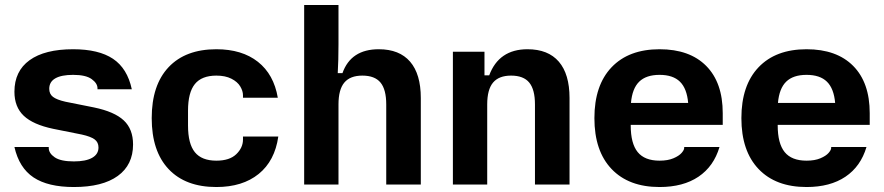

<svg xmlns="http://www.w3.org/2000/svg" viewBox="-20 -742 3554 772"><path d="M38 -151H176V-147Q176 -126 200 -109.5Q224 -93 277 -93Q325 -93 350.5 -107.5Q376 -122 376 -149Q376 -170 360.5 -181.5Q345 -193 309 -201L194 -224Q113 -241 75.5 -276.5Q38 -312 38 -373Q38 -456 99 -500Q160 -544 274 -544Q377 -544 434.5 -505.5Q492 -467 510 -383H372V-387Q372 -407 348.5 -424Q325 -441 274 -441Q227 -441 202.5 -427Q178 -413 178 -385Q178 -364 193 -352.5Q208 -341 243 -333L358 -310Q440 -293 477.5 -258Q515 -223 515 -161Q515 -79 453.5 -34.5Q392 10 277 10Q173 10 115 -28.5Q57 -67 38 -151Z M590 -267Q590 -400 658 -472Q726 -544 850 -544Q953 -544 1017 -493.5Q1081 -443 1097 -349H957V-359Q957 -376 946 -394.5Q935 -413 910.5 -425.5Q886 -438 850 -438Q791 -438 763.5 -404Q736 -370 736 -297V-237Q736 -164 763.5 -130Q791 -96 850 -96Q903 -96 930 -122Q957 -148 957 -181V-193H1099Q1085 -95 1020 -42.5Q955 10 850 10Q726 10 658 -62Q590 -134 590 -267Z M1203 -722H1341V-563Q1341 -500 1338 -448H1357Q1391 -544 1503 -544Q1586 -544 1629 -494Q1672 -444 1672 -348V0H1533V-322Q1533 -382 1510 -410Q1487 -438 1437 -438Q1388 -438 1364.5 -410Q1341 -382 1341 -322V0H1203Z M1801 -534H1928V-439H1947Q1986 -544 2101 -544Q2184 -544 2227 -494Q2270 -444 2270 -348V0H2131V-322Q2131 -382 2108 -410Q2085 -438 2035 -438Q1986 -438 1962.5 -410Q1939 -382 1939 -322V0H1801Z M2370 -267Q2370 -399 2439 -471.5Q2508 -544 2632 -544Q2753 -544 2819.5 -477Q2886 -410 2886 -287V-240H2516V-238Q2516 -165 2544 -130.5Q2572 -96 2632 -96Q2665 -96 2687.5 -105.5Q2710 -115 2720.5 -127Q2731 -139 2731 -147V-151H2873Q2850 -73 2788.5 -31.5Q2727 10 2632 10Q2508 10 2439 -62.5Q2370 -135 2370 -267ZM2747 -328Q2742 -386 2714 -413.5Q2686 -441 2632 -441Q2578 -441 2550 -413.5Q2522 -386 2517 -328Z M2961 -267Q2961 -399 3030 -471.5Q3099 -544 3223 -544Q3344 -544 3410.5 -477Q3477 -410 3477 -287V-240H3107V-238Q3107 -165 3135 -130.5Q3163 -96 3223 -96Q3256 -96 3278.5 -105.5Q3301 -115 3311.5 -127Q3322 -139 3322 -147V-151H3464Q3441 -73 3379.5 -31.5Q3318 10 3223 10Q3099 10 3030 -62.5Q2961 -135 2961 -267ZM3338 -328Q3333 -386 3305 -413.5Q3277 -441 3223 -441Q3169 -441 3141 -413.5Q3113 -386 3108 -328Z"/></svg>

Font: Mozilla Text BETA
Style: Bold
Weight: 700
Designer: Studio DRAMA
Foundry: Studio DRAMA
Version: Version 0.100